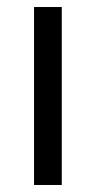

<svg xmlns="http://www.w3.org/2000/svg" viewBox="-20 -527 273 547"><path d="M156 0H77V-507H156Z"/></svg>

Font: Hind Kochi
Style: Regular
Weight: 400
Designer: Dhruvi Tolia
Foundry: Indian Type Foundry
Version: Version 0.702;PS 1.0;hotconv 1.0.81;makeotf.lib2.5.63406